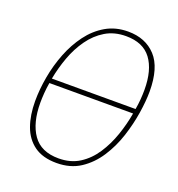

<svg xmlns="http://www.w3.org/2000/svg" viewBox="-133 -834 882 953"><g transform="rotate(20 308.0 -357.5)"><path d="M270 10Q197 10 152 -22.5Q107 -55 86.5 -112Q66 -169 66 -243Q66 -305 78 -372Q90 -439 114.5 -501.5Q139 -564 176.5 -614.5Q214 -665 265.5 -695Q317 -725 383 -725Q475 -725 529.5 -666Q584 -607 584 -481Q584 -432 574 -367.5Q564 -303 542.5 -237Q521 -171 484.5 -115Q448 -59 395.5 -24.5Q343 10 270 10ZM548 -376Q553 -404 555 -430.5Q557 -457 557 -480Q557 -585 514 -642.5Q471 -700 381 -700Q319 -700 272.5 -672Q226 -644 192.5 -597Q159 -550 138 -492.5Q117 -435 106 -376ZM272 -15Q335 -15 381.5 -44.5Q428 -74 460.5 -123.5Q493 -173 513.5 -232.5Q534 -292 544 -351H102Q97 -322 95 -294.5Q93 -267 93 -244Q93 -138 136 -76.5Q179 -15 272 -15Z"/></g></svg>

Font: Noto Sans SemiCondensed Thin
Style: Italic
Weight: 100
Width: 4
Italic angle: -12°
Designer: Monotype Design Team
Foundry: Monotype Imaging Inc.
Version: Version 2.013; ttfautohint (v1.8.4.7-5d5b)